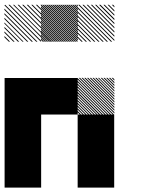

<svg xmlns="http://www.w3.org/2000/svg" viewBox="-21 -856 708 876"><path d="M500.8 -488.3 488.3 -500.8H494.2L500.8 -494.2ZM500.8 -475.8 475.8 -500.8H481.7L500.8 -481.7ZM500.8 -463.3 463.3 -500.8H469.2L500.8 -469.2ZM500.8 -450.8 450.8 -500.8H456.7L500.8 -456.7ZM500.8 -438.3 438.3 -500.8H444.2L500.8 -444.2ZM500.8 -425.8 425.8 -500.8H430.8L500.8 -430.8ZM500.8 -413.3 413.3 -500.8H419.2L500.8 -419.2ZM500.8 -400.8 400.8 -500.8H406.7L500.8 -406.7ZM500.8 -388.3 388.3 -500.8H394.2L500.8 -394.2ZM500.8 -375.8 375.8 -500.8H381.7L500.8 -381.7ZM500.8 -363.3 363.3 -500.8H369.2L500.8 -369.2ZM500.8 -350.8 350.8 -500.8H356.7L500.8 -356.7ZM500.8 -338.3 338.3 -500.8H344.2L500.8 -344.2ZM494.2 -332.5 332.5 -494.2V-500L500 -332.5ZM481.7 -332.5 332.5 -481.7V-487.5L487.5 -332.5ZM469.2 -332.5 332.5 -469.2V-475L475 -332.5ZM456.7 -332.5 332.5 -456.7V-462.5L462.5 -332.5ZM444.2 -332.5 332.5 -444.2V-450L450 -332.5ZM430.8 -332.5 332.5 -430.8V-437.5L437.5 -332.5ZM419.2 -332.5 332.5 -419.2V-425L425 -332.5ZM406.7 -332.5 332.5 -406.7V-412.5L412.5 -332.5ZM394.2 -332.5 332.5 -394.2V-400L400 -332.5ZM381.7 -332.5 332.5 -381.7V-387.5L387.5 -332.5ZM369.2 -332.5 332.5 -369.2V-375L375 -332.5ZM356.7 -332.5 332.5 -356.7V-362.5L362.5 -332.5ZM344.2 -332.5 332.5 -344.2V-350L350 -332.5ZM500.8 -822.5 489.2 -834.2H495L500.8 -828.3ZM500.8 -803.3 470 -834.2H475.8L500.8 -809.2ZM500.8 -784.2 450.8 -834.2H456.7L500.8 -790ZM500.8 -764.2 430.8 -834.2H437.5L500.8 -770.8ZM500.8 -745.8 412.5 -834.2H418.3L500.8 -751.7ZM500.8 -726.7 393.3 -834.2H399.2L500.8 -732.5ZM500.8 -707.5 374.2 -834.2H380L500.8 -713.3ZM500.8 -688.3 355 -834.2H360.8L500.8 -694.2ZM500.8 -669.2 335.8 -834.2H341.7L500.8 -675ZM485 -665.8 332.5 -818.3V-824.2L490.8 -665.8ZM465.8 -665.8 332.5 -799.2V-805L471.7 -665.8ZM446.7 -665.8 332.5 -780V-785.8L452.5 -665.8ZM427.5 -665.8 332.5 -760.8V-766.7L433.3 -665.8ZM408.3 -665.8 332.5 -741.7V-747.5L414.2 -665.8ZM389.2 -665.8 332.5 -722.5V-728.3L395 -665.8ZM370 -665.8 332.5 -703.3V-709.2L375.8 -665.8ZM350.8 -665.8 332.5 -684.2V-690L356.7 -665.8ZM334.2 -826.7 326.7 -834.2H332.5L334.2 -832.5ZM334.2 -817.5 317.5 -834.2H323.3L334.2 -823.3ZM334.2 -808.3 308.3 -834.2H314.2L334.2 -814.2ZM334.2 -799.2 299.2 -834.2H305L334.2 -805ZM334.2 -790 290 -834.2H295.8L334.2 -795.8ZM334.2 -780.8 280.8 -834.2H286.7L334.2 -786.7ZM334.2 -771.7 271.7 -834.2H277.5L334.2 -777.5ZM334.2 -762.5 262.5 -834.2H268.3L334.2 -768.3ZM334.2 -753.3 253.3 -834.2H259.2L334.2 -759.2ZM334.2 -744.2 244.2 -834.2H250L334.2 -750ZM334.2 -735 235 -834.2H240.8L334.2 -740.8ZM334.2 -725.8 225.8 -834.2H231.7L334.2 -731.7ZM334.2 -716.7 216.7 -834.2H222.5L334.2 -722.5ZM334.2 -707.5 207.5 -834.2H213.3L334.2 -713.3ZM334.2 -698.3 198.3 -834.2H204.2L334.2 -704.2ZM334.2 -689.2 189.2 -834.2H195L334.2 -695ZM334.2 -680 180 -834.2H185.8L334.2 -685.8ZM334.2 -670.8 170.8 -834.2H176.7L334.2 -676.7ZM330 -665.8 165.8 -830 167.5 -834.2 334.2 -667.5ZM320.8 -665.8 165.8 -820.8V-826.7L326.7 -665.8ZM311.7 -665.8 165.8 -811.7V-817.5L317.5 -665.8ZM302.5 -665.8 165.8 -802.5V-808.3L308.3 -665.8ZM293.3 -665.8 165.8 -793.3V-799.2L299.2 -665.8ZM284.2 -665.8 165.8 -784.2V-790L290 -665.8ZM275 -665.8 165.8 -775V-780.8L280.8 -665.8ZM265.8 -665.8 165.8 -765.8V-771.7L271.7 -665.8ZM256.7 -665.8 165.8 -756.7V-762.5L262.5 -665.8ZM247.5 -665.8 165.8 -747.5V-753.3L253.3 -665.8ZM238.3 -665.8 165.8 -738.3V-744.2L244.2 -665.8ZM229.2 -665.8 165.8 -729.2V-735L235 -665.8ZM220 -665.8 165.8 -720V-725.8L225.8 -665.8ZM210 -665.8 165.8 -710V-716.7L216.7 -665.8ZM201.7 -665.8 165.8 -701.7V-707.5L207.5 -665.8ZM192.5 -665.8 165.8 -692.5V-698.3L198.3 -665.8ZM183.3 -665.8 165.8 -683.3V-689.2L189.2 -665.8ZM174.2 -665.8 165.8 -674.2V-680L180 -665.8ZM167.5 -830 163.3 -834.2H167.5ZM167.5 -809.2 142.5 -834.2H148.3L167.5 -815ZM167.5 -788.3 121.7 -834.2H127.5L167.5 -794.2ZM167.5 -767.5 100.8 -834.2H106.7L167.5 -773.3ZM167.5 -746.7 80 -834.2H85.8L167.5 -752.5ZM167.5 -725.8 59.2 -834.2H65L167.5 -731.7ZM167.5 -705 38.3 -834.2H43.3L167.5 -710ZM167.5 -684.2 17.5 -834.2H23.3L167.5 -690ZM165 -665.8 -0.8 -831.7 2.5 -834.2 167.5 -669.2ZM144.2 -665.8 -0.8 -810.8V-816.7L150 -665.8ZM123.3 -665.8 -0.8 -790V-795.8L129.2 -665.8ZM102.5 -665.8 -0.8 -769.2V-775L108.3 -665.8ZM81.7 -665.8 -0.8 -748.3V-753.3L86.7 -665.8ZM60.8 -665.8 -0.8 -727.5V-733.3L66.7 -665.8ZM40 -665.8 -0.8 -706.7V-712.5L45.8 -665.8ZM19.2 -665.8 -0.8 -685.8V-691.7L25 -665.8ZM167.5 -834.2H169.2L167.5 -835.8ZM333.3 -166.7H500V0H333.3ZM0 -166.7H166.7V0H0ZM333.3 -333.3H500V0H333.3ZM0 -333.3H166.7V0H0ZM166.7 -500H333.3V-333.3H166.7ZM0 -500H333.3V-333.3H0ZM0 -500H166.7V-166.7H0Z"/></svg>

Font: 0xA000-Pixelated
Style: Pixelated
Weight: 400
Version: Version 0.1